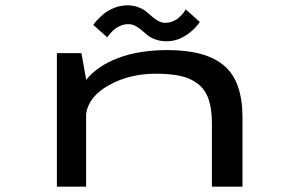

<svg xmlns="http://www.w3.org/2000/svg" viewBox="-20 -699 1090 719"><path d="M603 -544.5Q581 -544.5 562.8 -551Q544.5 -557.5 532.5 -567Q520.5 -576.5 510 -586Q499.5 -595.5 487 -602Q474.5 -608.5 461 -608.5Q446.5 -608.5 433.2 -603.5Q420 -598.5 411 -591.2Q402 -584 395.2 -576.5Q388.5 -569 385 -564L382 -559L329.5 -605.5Q331.5 -610 340.8 -620.5Q350 -631 365.8 -644.8Q381.5 -658.5 406 -668.8Q430.5 -679 457 -679Q479 -679 497.2 -672.2Q515.5 -665.5 527.5 -655.8Q539.5 -646 550 -636.5Q560.5 -627 573 -620.2Q585.5 -613.5 599 -613.5Q613.5 -613.5 626.5 -618.8Q639.5 -624 648 -631.5Q656.5 -639 663 -646.2Q669.5 -653.5 672.5 -659L675.5 -664L728.5 -616.5L725.5 -613Q722.5 -609 720.2 -606Q718 -603 713 -597.5Q708 -592 703.2 -587.5Q698.5 -583 691.5 -577.5Q684.5 -572 677.8 -567.5Q671 -563 662.2 -558.5Q653.5 -554 644.5 -551Q635.5 -548 624.8 -546.2Q614 -544.5 603 -544.5ZM193 0V-500H285L302.5 -402V-400Q345.5 -453 423.8 -482.2Q502 -511.5 607.5 -511.5Q751 -511.5 819.5 -453Q888 -394.5 888 -260V0H773.5V-237Q773.5 -291.5 761 -327.8Q748.5 -364 721.2 -385Q694 -406 656.5 -414.5Q619 -423 563.5 -423Q465 -423 388.2 -380.2Q311.5 -337.5 302.5 -272.5V0Z"/></svg>

Font: League Mono Extended
Style: Regular
Weight: 400
Width: 9
Designer: Tyler Finck
Foundry: The League of Moveable Type / Tyler Finck
Version: Version 2.210